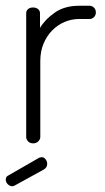

<svg xmlns="http://www.w3.org/2000/svg" viewBox="-25 -498 364 667"><path d="M27 146Q22 149 18 149Q9 149 2 142Q-5 135 -5 126Q-5 115 5 111L111 50Q117 48 119 48Q128 48 133.5 55.5Q139 63 139 71Q139 84 127 91ZM250 -432Q224 -432 200 -422Q176 -412 157 -393Q138 -374 126.5 -347Q115 -320 115 -286V-22Q115 -14 108 -7Q101 0 90 0Q79 0 72.5 -7Q66 -14 66 -22V-452Q66 -461 72.5 -466.5Q79 -472 90 -472Q100 -472 107 -466.5Q114 -461 114 -452V-401Q131 -430 165 -454Q199 -478 250 -478H286Q295 -478 301.5 -471.5Q308 -465 308 -455Q308 -445 301.5 -438.5Q295 -432 286 -432Z"/></svg>

Font: AkaAcidDosis
Style: Light
Weight: 300
Designer: Edgar Tolentino, Pablo Impallari, Igino Marini, Aka-Acid
Foundry: Edgar Tolentino, Pablo Impallari, Igino Marini, Aka-Acid
Version: Version 1.007